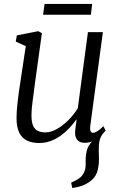

<svg xmlns="http://www.w3.org/2000/svg" viewBox="-20 -717 606 976"><path d="M347.5 239 341.5 211.5Q364 201.5 379.2 191.8Q394.5 182 404 165.5Q417 143.5 415.5 112.8Q414 82 420.5 51.5Q425 30.5 439 13Q453 -4.5 461 -15.5L511 -47.5Q491 -25.5 486 -1.5Q481 22.5 482 52.5Q482.5 63.5 482.8 74.8Q483 86 483 96.5Q482.5 130.5 473.5 158.2Q464.5 186 435.5 207Q419.5 218.5 400.2 226Q381 233.5 347.5 239ZM179 10Q144 10 118.2 -2Q92.5 -14 78.2 -41.8Q64 -69.5 64 -117.5Q64 -134 65.5 -156Q67 -178 70 -202.5Q73 -227 76 -250.5Q79 -274 82.5 -293.5L111 -482.5L60 -505.5L65.5 -537L174.5 -558.5L193 -548.5L157 -289Q154.5 -268.5 151.8 -247.8Q149 -227 146.2 -206.8Q143.5 -186.5 141.8 -167Q140 -147.5 140 -130Q140 -95.5 148.8 -76.8Q157.5 -58 173.5 -51Q189.5 -44 211 -44Q239.5 -44 270.2 -61.8Q301 -79.5 328.8 -107.5Q356.5 -135.5 375.5 -167L427 -553.5H503L439 -78.5Q436.5 -60.5 440.2 -51.2Q444 -42 452 -42Q462 -42 475 -50Q488 -58 505.5 -75.5L517 -54Q512.5 -46.5 497.2 -31.2Q482 -16 459.5 -3.5Q437 9 410.5 9Q382.5 9 370.5 -9Q358.5 -27 362.5 -55Q362.5 -57 363.2 -63Q364 -69 365.2 -77.5Q366.5 -86 367.5 -94.5Q368.5 -103 369.5 -109.5L368.5 -110Q352 -87 332 -65.5Q312 -44 288 -27Q264 -10 236.8 0Q209.5 10 179 10ZM206.5 -697H448.5L442 -642H199Z"/></svg>

Font: Merriweather 36pt Light
Style: Italic
Weight: 300
Italic angle: -7.8°
Version: Version 2.101